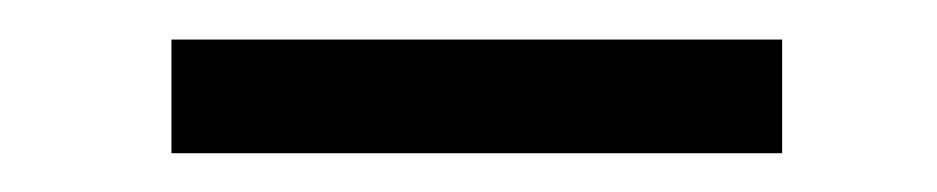

<svg xmlns="http://www.w3.org/2000/svg" viewBox="-20 -725 483 99"><path d="M383.3 -704.6V-646H68.4V-704.6Z"/></svg>

Font: Vazirmatn RD FD Light
Style: Regular
Weight: 300
Designer: Saber Rastikerdar
Foundry: Saber Rastikerdar
Version: Version 33.003